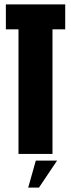

<svg xmlns="http://www.w3.org/2000/svg" viewBox="-20 -695 320 867"><path d="M63.5 0V-562.5H6.5V-675H274.5V-562.5H217V0ZM107.3 152.2 141.7 30.3H237.7L155.9 152.2Z"/></svg>

Font: Anybody UltraCondensed ExtraBold
Style: Regular
Weight: 800
Width: 1
Designer: Tyler Finck
Foundry: Etcetera Type Company
Version: Version 1.010; ttfautohint (v1.8.3) -l 8 -r 50 -G 200 -x 14 